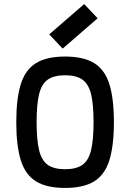

<svg xmlns="http://www.w3.org/2000/svg" viewBox="-20 -910 640 944"><path d="M300 14Q210 14 157.5 -18Q105 -50 82.5 -121.5Q60 -193 60 -309Q60 -426 82.5 -497Q105 -568 157.5 -600Q210 -632 300 -632Q390 -632 442.5 -600Q495 -568 517.5 -497Q540 -426 540 -309Q540 -193 517.5 -121.5Q495 -50 442.5 -18Q390 14 300 14ZM300 -78Q354 -78 384.5 -99Q415 -120 427.5 -170.5Q440 -221 440 -309Q440 -398 427.5 -448Q415 -498 384.5 -519Q354 -540 300 -540Q246 -540 215.5 -519Q185 -498 172.5 -448Q160 -398 160 -309Q160 -221 172.5 -170.5Q185 -120 215.5 -99Q246 -78 300 -78ZM288 -671 222 -741 394 -890 460 -820Z"/></svg>

Font: Victor Mono Thin
Style: Bold
Weight: 700
Monospace: yes
Version: Version 1.561;gftools[0.9.30]